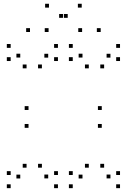

<svg xmlns="http://www.w3.org/2000/svg" viewBox="-20 -969 660 999"><path d="M604.5 10V-10H584.5V10ZM604.5 -58.5V-78.5H584.5V-58.5ZM521.8 -96.6V-116.6H501.8V-96.6ZM554.6 -40.8V-60.8H534.6V-40.8ZM554.6 -669.2V-689.2H534.6V-669.2ZM521.8 -613.4V-633.4H501.8V-613.4ZM604.5 -651.5V-671.5H584.5V-651.5ZM604.5 -720V-740H584.5V-720ZM358.5 -720V-740H338.5V-720ZM358.5 -651.5V-671.5H338.5V-651.5ZM442 -613.4V-633.4H422V-613.4ZM409.2 -669.6V-689.6H389.2V-669.6ZM409.2 -40.4V-60.4H389.2V-40.4ZM442 -96.6V-116.6H422V-96.6ZM358.5 -58.5V-78.5H338.5V-58.5ZM358.5 10V-10H338.5V10ZM281.5 10V-10H261.5V10ZM281.5 -58.5V-78.5H261.5V-58.5ZM198 -96.6V-116.6H178V-96.6ZM230.8 -40.8V-60.8H210.8V-40.8ZM230.8 -669.2V-689.2H210.8V-669.2ZM198 -613.4V-633.4H178V-613.4ZM281.5 -651.5V-671.5H261.5V-651.5ZM281.5 -720V-740H261.5V-720ZM35.5 -720V-740H15.5V-720ZM35.5 -651.5V-671.5H15.5V-651.5ZM118.2 -613.4V-633.4H98.2V-613.4ZM85.4 -669.6V-689.6H65.4V-669.6ZM85.4 -40.4V-60.4H65.4V-40.4ZM118.2 -96.6V-116.6H98.2V-96.6ZM35.5 -58.5V-78.5H15.5V-58.5ZM35.5 10V-10H15.5V10ZM509.5 -303.9V-323.9H489.5V-303.9ZM509.5 -396.8V-416.8H489.5V-396.8ZM128.4 -396.8V-416.8H108.4V-396.8ZM128.4 -303.9V-323.9H108.4V-303.9ZM232.8 -802.5V-822.5H212.8V-802.5ZM332.3 -876.2V-896.2H312.3V-876.2ZM307.7 -876.2V-896.2H287.7V-876.2ZM407.2 -802.5V-822.5H387.2V-802.5ZM503.9 -802.5V-822.5H483.9V-802.5ZM405.2 -929.4V-949.4H385.2V-929.4ZM234.8 -929.4V-949.4H214.8V-929.4ZM136.1 -802.5V-822.5H116.1V-802.5Z"/></svg>

Font: Monaspace Xenon Dots Var
Style: Regular
Weight: 400
Designer: Riley Cran and the Lettermatic Team
Version: Version 1.100 (Monaspace Xenon Dots)